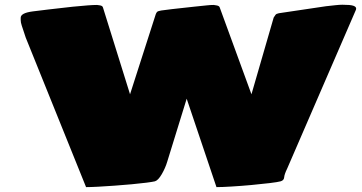

<svg xmlns="http://www.w3.org/2000/svg" viewBox="-20 -743 1518 806"><path d="M341.3 42.5 87.9 -585.4Q84 -599.1 77.1 -618.2Q70.3 -637.2 67.9 -648.4Q66.9 -654.3 66.9 -658.7Q66.9 -663.1 66.9 -668.5Q66.9 -688.5 117.2 -695.1Q167.5 -701.7 285.2 -714.8Q325.7 -718.8 349.1 -720.5Q372.6 -722.2 387.2 -722.2Q388.7 -722.2 399.4 -720.5Q410.2 -718.8 412.1 -711.9L525.9 -347.2L633.8 -683.1Q636.2 -689.9 639.9 -693.4Q643.6 -696.8 657.2 -699Q670.9 -701.2 702.6 -704.8Q734.4 -708.5 793.5 -714.8Q834 -718.8 848.4 -720.5Q862.8 -722.2 877.4 -722.2Q878.9 -722.2 889.6 -720.2Q900.4 -718.3 902.3 -711.9L1035.6 -347.2L1128.9 -669.4Q1133.3 -676.3 1136.7 -680.9Q1140.1 -685.5 1150.9 -687.5L1348.1 -716.8Q1371.1 -719.2 1388.2 -721.2Q1405.3 -723.1 1417.5 -723.1Q1450.7 -723.1 1462.9 -719Q1475.1 -714.8 1475.1 -707Q1475.1 -702.6 1472.2 -697.3L1185.5 -35.2Q1173.8 -11.2 1172.9 1.5Q1171.9 14.2 1158.2 18.1Q1146 21.5 1112.1 25.6Q1078.1 29.8 1035.2 33.7Q992.2 37.6 952.4 40Q912.6 42.5 888.7 42.5L763.7 -328.6L682.1 -64.5Q674.3 -38.1 659.2 -12Q644 14.2 630.4 18.1Q620.6 20.5 594.5 23.9Q568.4 27.3 533.2 30.5Q498 33.7 461.2 36.4Q424.3 39.1 392.3 40.8Q360.4 42.5 341.3 42.5Z"/></svg>

Font: Seymour One
Style: Regular
Weight: 400
Designer: Vernon Adams
Foundry: Vernon Adams
Version: Version 1.100; ttfautohint (v1.8.4.7-5d5b);gftools[0.9.33]